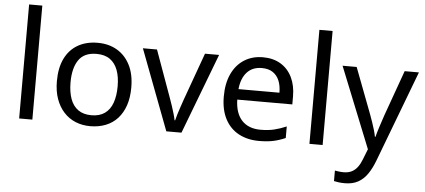

<svg xmlns="http://www.w3.org/2000/svg" viewBox="-60 -898 2823 1275"><g transform="rotate(5 1351.5 -260.0)"><path d="M173 0H85V-760H173Z M809 -269Q809 -202 791.5 -150.5Q774 -99 741.5 -63Q709 -27 662.5 -8.5Q616 10 559 10Q506 10 461 -8.5Q416 -27 383 -63Q350 -99 331.5 -150.5Q313 -202 313 -269Q313 -358 343 -419.5Q373 -481 429 -513.5Q485 -546 562 -546Q635 -546 690.5 -513.5Q746 -481 777.5 -419.5Q809 -358 809 -269ZM404 -269Q404 -206 420.5 -159.5Q437 -113 472 -88Q507 -63 561 -63Q615 -63 650 -88Q685 -113 701.5 -159.5Q718 -206 718 -269Q718 -333 701 -378Q684 -423 649.5 -447.5Q615 -472 560 -472Q478 -472 441 -418Q404 -364 404 -269Z M1066 0 863 -536H957L1071 -220Q1079 -198 1088 -171Q1097 -144 1104 -119.5Q1111 -95 1114 -78H1118Q1122 -95 1129.5 -120Q1137 -145 1146.5 -172Q1156 -199 1163 -220L1277 -536H1371L1167 0Z M1663 -546Q1732 -546 1781.5 -516Q1831 -486 1857.5 -431.5Q1884 -377 1884 -304V-251H1517Q1519 -160 1563.5 -112.5Q1608 -65 1688 -65Q1739 -65 1778.5 -74.5Q1818 -84 1860 -102V-25Q1819 -7 1779 1.5Q1739 10 1684 10Q1608 10 1549.5 -21Q1491 -52 1458.5 -113.5Q1426 -175 1426 -264Q1426 -352 1455.5 -415Q1485 -478 1538.5 -512Q1592 -546 1663 -546ZM1662 -474Q1599 -474 1562.5 -433.5Q1526 -393 1519 -321H1792Q1792 -367 1778 -401Q1764 -435 1735.5 -454.5Q1707 -474 1662 -474Z M2108 0H2020V-760H2108Z M2194 -536H2288L2404 -231Q2414 -204 2422.5 -179Q2431 -154 2438 -130.5Q2445 -107 2449 -85H2453Q2459 -110 2472 -150.5Q2485 -191 2499 -232L2608 -536H2703L2472 74Q2453 124 2427.5 161.5Q2402 199 2365.5 219.5Q2329 240 2277 240Q2253 240 2235 237.5Q2217 235 2204 232V162Q2215 164 2230.5 166Q2246 168 2263 168Q2294 168 2316.5 156.5Q2339 145 2355 123.5Q2371 102 2382 73L2410 2Z"/></g></svg>

Font: Noto Sans Gujarati
Style: Regular
Weight: 400
Designer: Jelle Bosma - Monotype Design Team, Universal Thirst
Foundry: Monotype Imaging Inc.
Version: Version 2.102